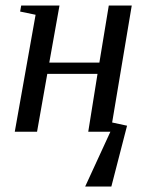

<svg xmlns="http://www.w3.org/2000/svg" viewBox="-20 -479 536 698"><path d="M459 -459 387.7 -33.7 441.9 -22 384.8 199.2H289.6L381.3 0H300.8L334.5 -210.4H151.9L114.7 0H33.7L109.4 -425.3L53.2 -437L57.1 -459H196.3L159.2 -251.5H341.3L375.5 -459Z"/></svg>

Font: Liberation Serif
Style: Italic
Weight: 400
Italic angle: -16.333°
Designer: Steve Matteson
Foundry: Ascender Corporation
Version: Version 2.1.5